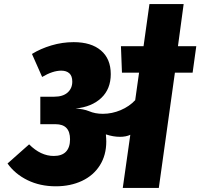

<svg xmlns="http://www.w3.org/2000/svg" viewBox="-20 -923 984 943"><path d="M926 -566H839L760 0H583L620 -261Q599 -251 569 -251Q536 -251 500 -263Q502 -241 502 -228Q502 -161 470.5 -111Q439 -61 382.5 -34.5Q326 -8 254 -8Q177 -8 115.5 -38Q54 -68 17 -120L123 -214Q180 -157 244 -157Q284 -157 304 -178Q324 -199 324 -239Q324 -313 253 -313H178V-448H246Q289 -448 312 -468.5Q335 -489 335 -522Q335 -550 320.5 -563Q306 -576 281 -576Q239 -576 187 -545L137 -658Q179 -684 232.5 -700Q286 -716 342 -716Q428 -716 476 -675Q524 -634 524 -559Q524 -486 477.5 -442Q431 -398 351 -390Q390 -388 417 -377Q447 -364 485 -364Q530 -364 572.5 -382Q615 -400 644 -431L663 -566H579L574 -696H685L714 -903H882L854 -696H944Z"/></svg>

Font: FiraGO Heavy
Style: Italic
Weight: 900
Italic angle: -8°
Designer: bBox Type GmbH
Foundry: bBox Type GmbH
Version: Version 1.001